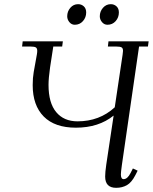

<svg xmlns="http://www.w3.org/2000/svg" viewBox="-20 -902 739 929"><path d="M86.9 -676.8 89.8 -702.1H284.2L280.8 -676.8H237.8L222.2 -575.2Q214.8 -522.9 214.8 -491.2Q214.8 -403.8 252 -359.4Q289.1 -314.9 355 -314.9Q461.4 -314.9 535.2 -382.8L573.2 -637.2Q575.2 -650.9 575.2 -655.8Q575.2 -668.5 568.4 -672.6Q561.5 -676.8 543 -676.8H502L504.9 -702.1H699.2L695.8 -676.8H652.8L569.8 -104Q564.9 -68.8 564.9 -58.1Q564.9 -35.2 578.1 -35.2Q596.7 -35.2 611.8 -64.9L623 -86.9L646 -76.2L634.8 -54.2Q616.7 -19 594 -6.1Q571.3 6.8 542 6.8Q488.8 6.8 488.8 -47.9Q488.8 -68.4 494.1 -105L529.8 -342.8Q457.5 -284.2 347.2 -284.2Q245.1 -284.2 191.7 -338.1Q138.2 -392.1 138.2 -490.2Q138.2 -525.9 143.1 -553.2L158.2 -637.2Q160.2 -648.9 160.2 -655.8Q160.2 -668.5 153.3 -672.6Q146.5 -676.8 127.9 -676.8ZM305.2 -823.2Q305.2 -846.7 320.3 -864.3Q335.4 -881.8 357.9 -881.8Q374 -881.8 385.5 -871.3Q397 -860.8 397 -841.8Q397 -817.4 381.3 -799.8Q365.7 -782.2 341.8 -782.2Q326.2 -782.2 315.7 -794.9Q305.2 -807.6 305.2 -823.2ZM462.9 -823.2Q462.9 -846.7 478.3 -864.3Q493.7 -881.8 516.1 -881.8Q532.2 -881.8 543.7 -871.3Q555.2 -860.8 555.2 -841.8Q555.2 -817.4 539.6 -799.8Q523.9 -782.2 500 -782.2Q484.4 -782.2 473.6 -794.9Q462.9 -807.6 462.9 -823.2Z"/></svg>

Font: Dihjauti S
Style: Italic
Weight: 400
Italic angle: -9°
Designer: T. Christopher White
Version: Version 3.0.0